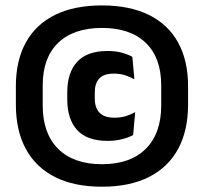

<svg xmlns="http://www.w3.org/2000/svg" viewBox="-20 -673 752 708"><path d="M356 15.5Q253.5 15.5 182.8 -20.2Q112 -56 75.2 -123.8Q38.5 -191.5 38.5 -287.5V-355Q38.5 -449.5 75.2 -516.2Q112 -583 182.8 -618Q253.5 -653 356 -653Q458 -653 529 -618Q600 -583 636.8 -516.2Q673.5 -449.5 673.5 -355V-287.5Q673.5 -191.5 636.8 -123.8Q600 -56 529 -20.2Q458 15.5 356 15.5ZM377 -153.5Q300.5 -153.5 264.2 -193.8Q228 -234 228 -307V-333Q228 -405 264.5 -445Q301 -485 376.5 -485Q405.5 -485 428.8 -478.8Q452 -472.5 468 -463.5L475.5 -380.5Q460 -389.5 441.5 -395.5Q423 -401.5 399.5 -401.5Q362.5 -401.5 346 -383.5Q329.5 -365.5 329.5 -332.5V-309.5Q329.5 -275.5 347.2 -257.2Q365 -239 402 -239Q425.5 -239 444 -244.8Q462.5 -250.5 478.5 -259.5L471 -175Q454.5 -166 430.2 -159.8Q406 -153.5 377 -153.5ZM356 -67.5Q460.5 -67.5 517.5 -124.2Q574.5 -181 574.5 -284V-358.5Q574.5 -460 517.5 -515Q460.5 -570 356 -570Q251.5 -570 194.5 -515Q137.5 -460 137.5 -358.5V-284Q137.5 -181 194.5 -124.2Q251.5 -67.5 356 -67.5Z"/></svg>

Font: Anek Odia Medium
Style: Bold
Weight: 700
Version: Version 1.003